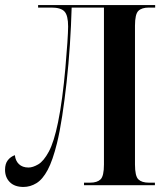

<svg xmlns="http://www.w3.org/2000/svg" viewBox="-20 -734 662 761"><path d="M73 7Q38 7 19 -12Q0 -31 0 -61Q0 -85 11 -99Q22 -113 39 -119Q41 -97 55 -83.5Q69 -70 93 -70Q110 -70 131.5 -82.5Q153 -95 173.5 -133Q194 -171 210 -249Q219 -292 226.5 -349Q234 -406 239 -462.5Q244 -519 247 -564Q250 -609 250 -629Q250 -673 235.5 -688.5Q221 -704 184 -704H131V-714H595V-704H570Q542 -704 528.5 -691Q515 -678 515 -632V-82Q515 -36 528.5 -23Q542 -10 570 -10H594V0H313V-10H337Q365 -10 378.5 -23Q392 -36 392 -82V-704H264Q262 -632 257 -556Q252 -480 244 -408Q236 -336 226.5 -274Q217 -212 206 -167Q189 -98 169 -60.5Q149 -23 124.5 -8Q100 7 73 7Z"/></svg>

Font: Noto Serif Display Condensed SemiBold
Style: Regular
Weight: 600
Width: 3
Designer: Monotype Design Team
Foundry: Monotype Imaging Inc.
Version: Version 2.009